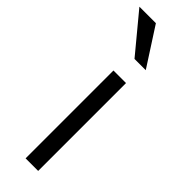

<svg xmlns="http://www.w3.org/2000/svg" viewBox="-296 -803 812 812"><g transform="rotate(45 110.0 -397.0)"><path d="M85.9 0Q85.9 -130.9 85.9 -525.4Q104.5 -525.4 161.1 -525.4Q161.1 -393.6 161.1 0Q142.6 0 85.9 0ZM-27.3 -793.9Q-2.9 -793.9 71.3 -793.9Q98.6 -751 181.6 -623Q165 -623 114.3 -623Q79.1 -666 -27.3 -793.9Z"/></g></svg>

Font: Gothic A1
Style: Regular
Weight: 400
Designer: HanYang I&C Co.,Ltd.
Version: Version 2.50